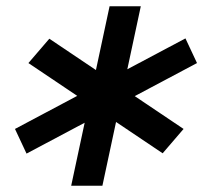

<svg xmlns="http://www.w3.org/2000/svg" viewBox="-20 -708 651 615"><path d="M65 -216 28 -295 574 -585 611 -506ZM501 -217 71 -506 138 -584 568 -295ZM208 -113 331 -688H431L308 -113Z"/></svg>

Font: Victor Mono Thin
Style: Italic
Weight: 100
Italic angle: -12°
Monospace: yes
Designer: Rune Bjørnerås
Version: Version 1.561;gftools[0.9.30]